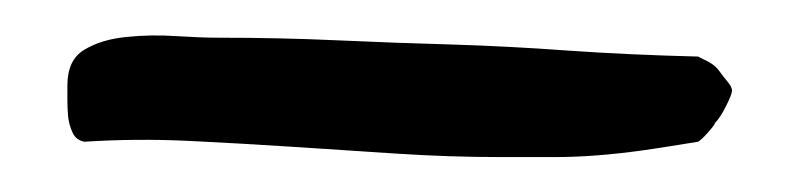

<svg xmlns="http://www.w3.org/2000/svg" viewBox="-20 -90 459 110"><path d="M28.3 -8.8Q23.4 -9.8 21.5 -14.2Q19.5 -18.6 19 -23.4Q18.6 -28.3 18.6 -33.2Q18.6 -38.1 18.6 -41Q18.6 -55.7 28.3 -61.5Q38.1 -67.4 52.2 -68.8Q66.4 -70.3 81.1 -69.3Q95.7 -68.4 104.5 -68.4Q140.6 -68.4 173.3 -66.9Q206.1 -65.4 238.8 -64.5Q271.5 -63.5 305.7 -61Q339.8 -58.6 379.9 -57.6Q381.8 -56.6 385.7 -54.7Q389.6 -52.7 392.1 -49.3Q394.5 -45.9 397 -43Q399.4 -40 399.4 -38.1Q399.4 -36.1 396 -29.3Q392.6 -22.5 389.6 -19.5Q389.6 -18.6 385.7 -14.2Q381.8 -9.8 379.9 -8.8Q362.3 -5.9 348.6 -3.9Q335 -2 322.3 -1Q309.6 0 296.9 0H267.6Q237.3 0 207 -2L147.5 -5.9Q118.2 -7.8 87.9 -9.3Q57.6 -10.7 28.3 -8.8Z"/></svg>

Font: Swanky and Moo Moo
Style: Regular
Weight: 400
Designer: Kimberly Geswein
Foundry: Kimberly Geswein
Version: Version 1.002 2001